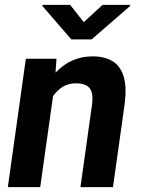

<svg xmlns="http://www.w3.org/2000/svg" viewBox="-20 -770 585 790"><path d="M356.9 -607.9H273.4L154.3 -745.6L154.8 -750H268.6L324.7 -678.7L401.9 -750H515.6L514.6 -744.6ZM361.3 -538.1Q409.2 -538.1 442.1 -518.8Q475.1 -499.5 488.8 -455.3Q502.4 -411.1 492.2 -336.9L444.8 0H311L358.4 -337.4Q363.3 -372.1 356.9 -391.6Q350.6 -411.1 334.2 -419.2Q317.9 -427.2 292 -427.2Q262.2 -427.2 238.8 -413.1Q215.3 -398.9 198.2 -374.5L145.5 0H12.2L86.4 -528.3H212.4L208.5 -471.2Q272 -538.1 361.3 -538.1Z"/></svg>

Font: Robert Sans ExtraBold
Style: Italic
Weight: 800
Italic angle: -8°
Designer: Christian Robertson (extended by Adam Twardoch)
Foundry: Google
Version: Version 12.135;April 2, 2019;FontCreator 11.5.0.2425 64-bit;